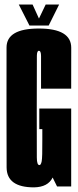

<svg xmlns="http://www.w3.org/2000/svg" viewBox="-20 -804 337 828"><path d="M126.5 4Q187 3 207 -38.5L226 0H287V-336H149.5V-247H162.5V-201.5Q163 -125 159.8 -108.5Q156.5 -92 150 -92Q139 -92 138.8 -124.5Q138.5 -157 138.5 -329.5Q138.5 -543 139 -564Q139.5 -585 147.5 -585Q157 -585 157 -562.2Q157 -539.5 157 -421.5H287Q287 -514 287.2 -597.5Q287.5 -681 147.5 -681Q8.5 -681 8.2 -599.5Q8 -518 8 -340.5Q8 -168 8.5 -82Q9 4 126.5 4ZM107 -694H190L235 -784.5H177L148 -724L120.5 -784.5H61Z"/></svg>

Font: Anybody UltraCondensed
Style: Bold
Weight: 700
Width: 1
Version: Version 1.113;gftools[0.9.25]